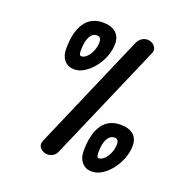

<svg xmlns="http://www.w3.org/2000/svg" viewBox="-137 -907 1024 1043"><g transform="rotate(20 375.5 -386.0)"><path d="M223 -484Q186 -484 165 -508.5Q144 -533 144 -573Q144 -673 180 -725Q216 -777 285 -777Q332 -777 358.5 -754.5Q385 -732 385 -691Q385 -653 371 -616.5Q357 -580 333 -550Q309 -520 280.5 -502Q252 -484 223 -484ZM234 -564Q251 -564 266.5 -579.5Q282 -595 292 -619.5Q302 -644 302 -669Q302 -700 277 -700Q251 -700 236.5 -672Q222 -644 222 -591Q222 -564 234 -564ZM589 -708 297 -34Q290 -17 274.5 -8.5Q259 0 244 0Q220 0 203 -17.5Q186 -35 197 -62L487 -733Q497 -754 512.5 -763Q528 -772 543 -772Q559 -772 572.5 -763.5Q586 -755 592 -741Q598 -727 589 -708ZM502 5Q466 5 444.5 -19.5Q423 -44 423 -85Q423 -184 459 -236Q495 -288 564 -288Q612 -288 638 -266Q664 -244 664 -203Q664 -165 650 -128.5Q636 -92 612.5 -61.5Q589 -31 560 -13Q531 5 502 5ZM513 -76Q530 -76 545.5 -91.5Q561 -107 571 -131.5Q581 -156 581 -181Q581 -211 557 -211Q531 -211 516 -183.5Q501 -156 501 -103Q501 -76 513 -76Z"/></g></svg>

Font: Edu VIC WA NT Beginner SemiBold
Style: Regular
Weight: 600
Designer: Tina and Corey Anderson
Foundry: Google for Education
Version: Version 1.003